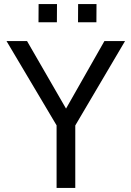

<svg xmlns="http://www.w3.org/2000/svg" viewBox="-20 -925 647 945"><path d="M595.5 -723 350.5 -307.5V0H258.5V-308L12 -723H113L305 -390.5L494 -723ZM364 -815.5 364.5 -905H455L454.5 -815.5ZM169.5 -815.5 170 -905H260.5L260 -815.5Z"/></svg>

Font: Public Sans
Style: Regular
Weight: 400
Designer: The Public Sans project authors (U.S. Web Design System). Libre Franklin designed by Pablo Impallari and Rodrigo Fuenzal
Version: Version 1.008; ttfautohint (v1.8.1) -l 8 -r 50 -G 200 -x 14 